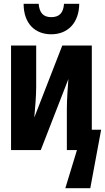

<svg xmlns="http://www.w3.org/2000/svg" viewBox="-20 -788 551 1008"><path d="M249 -608C337 -608 395 -669 396 -768H316C313 -718 289 -698 249 -698C208 -698 187 -720 183 -768H104C104 -662 166 -608 249 -608ZM38 0H194L339 -373C336 -331 331 -268 331 -216V0H384L323 200H454L511 -107H462V-549H307L160 -171C164 -214 170 -284 170 -332V-549H38Z"/></svg>

Font: Noto Sans Mono ExtraCondensed ExtraBold
Style: Regular
Weight: 800
Width: 2
Designer: Monotype Design Team
Foundry: Monotype Imaging Inc.
Version: Version 2.014